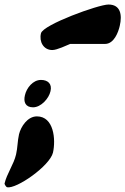

<svg xmlns="http://www.w3.org/2000/svg" viewBox="-43 -514 553 848"><path d="M138 -367C129 -330 149 -293 188 -293C209 -293 252 -314 267 -320H421C461 -320 480 -373 486 -400C497 -448 490 -494 436 -494C392 -494 147 -405 138 -367ZM67 -93C60 -64 69 -40 103 -40C138 -40 173 -79 180 -111C188 -144 168 -161 138 -161C102 -161 74 -125 67 -93ZM-23 297C-23 298 -22 300 -22 300C-21 304 -14 313 -12 313C29 322 177 219 191 160C204 102 195 0 120 0C78 0 49 46 41 79C34 110 35 138 28 168C18 212 -13 253 -23 297Z"/></svg>

Font: Charger
Style: OversprayIt
Weight: 400
Designer: Jasper
Foundry: Cannot Into Space Fonts
Version: Version 0.980